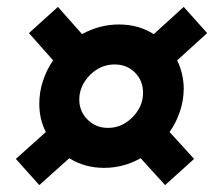

<svg xmlns="http://www.w3.org/2000/svg" viewBox="-20 -548 647 557"><path d="M94 -11 26 -87 113 -165Q94 -202 94 -247Q94 -281 104.5 -313Q115 -345 134 -373L64 -452L148 -528L218 -449Q269 -477 325 -477Q382 -477 426 -449L513 -528L581 -452L494 -373Q504 -352 508.5 -331Q513 -310 513 -291Q513 -257 502 -224.5Q491 -192 472 -165L543 -87L459 -11L388 -89Q338 -61 282 -61Q226 -61 181 -89ZM293 -177Q321 -177 344 -191.5Q367 -206 381 -229Q395 -252 395 -279Q395 -314 371.5 -337.5Q348 -361 313 -361Q285 -361 262 -347Q239 -333 224.5 -309.5Q210 -286 210 -259Q210 -225 234 -201Q258 -177 293 -177Z"/></svg>

Font: Plus Jakarta Sans
Style: Bold Italic
Weight: 700
Italic angle: -8°
Designer: Gumpita Rahayu
Foundry: Tokotype
Version: Version 2.071; ttfautohint (v1.8.4.7-5d5b);gftools[0.9.29]